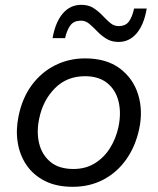

<svg xmlns="http://www.w3.org/2000/svg" viewBox="-20 -744 638 776"><path d="M274 11Q208 11 161.2 -12.8Q114.5 -36.5 87 -77Q59.5 -117.5 51.5 -168.8Q43.5 -220 55 -274.5Q70 -348.5 109 -400.8Q148 -453 203.5 -480.5Q259 -508 324 -508Q409.5 -508 463.8 -467.8Q518 -427.5 538.2 -362.2Q558.5 -297 542.5 -222.5Q527.5 -152.5 490.5 -100Q453.5 -47.5 398.2 -18.2Q343 11 274 11ZM277 -61Q326 -61 363.2 -84Q400.5 -107 424.8 -145.8Q449 -184.5 459 -232Q470.5 -288 459 -334.5Q447.5 -381 413.2 -408.5Q379 -436 323.5 -436Q250 -436 201.8 -387.2Q153.5 -338.5 138.5 -265Q127 -211 138.2 -164.5Q149.5 -118 184 -89.5Q218.5 -61 277 -61ZM459.5 -574.5Q430.5 -574.5 409.8 -587.5Q389 -600.5 372.8 -617.5Q356.5 -634.5 341.2 -647.5Q326 -660.5 307.5 -660.5Q279 -660.5 265 -642.2Q251 -624 243 -590H192.5Q204 -655 234 -689.8Q264 -724.5 308.5 -724.5Q337.5 -724.5 357.8 -711.5Q378 -698.5 394 -681.5Q410 -664.5 425.2 -651.5Q440.5 -638.5 459 -638.5Q487.5 -638.5 501 -657Q514.5 -675.5 522 -709.5H573Q562 -644 532.2 -609.2Q502.5 -574.5 459.5 -574.5Z"/></svg>

Font: Commissioner
Style: Italic
Weight: 400
Italic angle: -12°
Designer: Kostas Bartsokas
Foundry: Kostas Bartsokas
Version: Version 1.000; ttfautohint (v1.8.3)